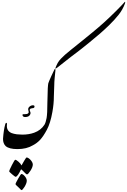

<svg xmlns="http://www.w3.org/2000/svg" viewBox="-20 -1602 1377 2080"><path d="M354 -448.2Q354 -429.7 329.6 -429.7Q310.1 -428.2 304.2 -418.7Q298.3 -409.2 307.4 -391.6Q316.4 -374 302.2 -354Q288.1 -334 250.5 -334Q225.1 -335.9 223.6 -356.4Q223.6 -365.2 235.4 -365.2H252Q274.9 -365.2 284.2 -373.5Q295.4 -381.3 287.6 -404.5Q279.8 -427.7 297.1 -444.6Q314.5 -461.4 336.9 -461.4Q354 -461.4 354 -448.2ZM1167.5 -1334.5Q1115.7 -1283.7 1063.5 -1238.3Q1005.9 -1188.5 947.5 -1141.4Q889.2 -1094.2 863.3 -1073.7Q837.4 -1053.2 807.4 -1030.5Q777.3 -1007.8 748 -985.8L644.5 -904.3Q632.8 -895.5 622.3 -886.7Q611.8 -877.9 601.6 -870.6Q581.1 -854.5 578.6 -859.9Q586.9 -885.3 605 -919.9Q619.6 -944.8 639.6 -965.8Q673.3 -1002.4 751 -1064.5Q828.6 -1126.5 876.5 -1165.3Q924.3 -1204.1 986.3 -1254.9Q1048.3 -1305.7 1107.2 -1358.9Q1166 -1412.1 1233.9 -1479.5Q1301.8 -1546.9 1332.5 -1582Q1339.8 -1584 1334 -1564.9Q1309.6 -1497.6 1265.4 -1442.4Q1221.2 -1387.2 1167.5 -1334.5ZM567.9 -681.6Q564.9 -585 563.5 -557.1Q563.5 -476.6 547.4 -388.2Q525.9 -267.1 487.8 -196.3Q449.7 -124.5 412.6 -85Q379.4 -50.3 336.9 -28.3Q268.1 13.2 169.4 13.2Q79.1 13.2 42 -19Q12.7 -46.9 12.7 -97.2Q19 -191.9 36.6 -255.4Q41 -271 47.9 -271Q55.7 -271 55.7 -259.3Q54.2 -249 54.2 -237.8Q54.2 -181.6 106.4 -160.2Q129.9 -151.4 162.6 -147Q197.8 -143.6 222.2 -143.6Q293.9 -143.6 351.1 -164.6Q422.9 -190.9 461.4 -250.5Q475.6 -273.9 484.9 -323.7Q493.2 -372.6 493.2 -485.4Q496.1 -620.1 497.6 -644.5Q500.5 -690.4 503.4 -700.2Q511.2 -723.6 536.1 -778.3Q562.5 -835.4 571.3 -852.5Q578.1 -855.5 580.1 -852.5Q581.5 -849.6 580.6 -838.1Q579.6 -826.7 577.6 -811.3Q575.7 -795.9 571.8 -753.4Q567.9 -710.9 567.9 -681.6ZM79.1 253.9Q79.1 245.1 108.6 187Q138.2 128.9 145 128.9Q156.7 128.9 180.9 150.4Q205.1 171.9 212.9 190.4Q228.5 164.6 242.2 139.6Q262.7 104 268.1 104Q284.7 104 309.6 128.9Q335.4 157.2 335.4 180.7Q335.4 208 309.6 248Q284.7 287.1 272.9 287.1Q264.2 287.1 247.6 268.6Q224.1 243.2 208.5 231.4Q170.4 313.5 148.4 313.5Q143.6 313.5 111.3 286.4Q79.1 259.3 79.1 253.9ZM147.9 391.1Q148.4 383.8 177 332.8Q205.6 281.7 212.4 282.7Q230 284.2 250.7 309.8Q271.5 335.4 270 358.9Q268.6 384.3 246.1 421.9Q222.7 457.5 213.9 457.5Q208 457 199.7 446.8Q189 435.5 178.2 425.3Q167.5 415 157.7 406.2Q147.9 397.5 147.9 391.1Z"/></svg>

Font: IranNastaliq
Style: Regular
Weight: 400
Designer: Hossein Zahedi
Version: Version 1.5